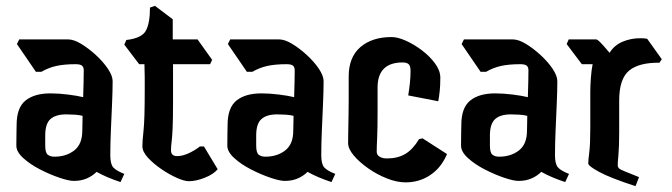

<svg xmlns="http://www.w3.org/2000/svg" viewBox="-20 -629 2304 658"><path d="M393 -5Q369 -13 349 -21.5Q329 -30 311 -40Q297 -26 277.5 -17.5Q258 -9 233 -9Q216 -9 183.5 -20Q151 -31 117 -48.5Q83 -66 59.5 -87.5Q36 -109 36 -130Q36 -156 36.5 -176.5Q37 -197 37 -201Q37 -260 67.5 -284.5Q98 -309 153 -309Q181 -309 213 -305Q245 -301 265 -296Q266 -324 266.5 -349.5Q267 -375 267 -388Q267 -399 261 -404Q255 -409 239 -409Q200 -409 173 -403Q146 -397 122 -383H103L38 -478L46 -494H213Q233 -494 258.5 -478.5Q284 -463 309 -440Q334 -417 350 -393Q366 -369 366 -351Q366 -318 364 -273Q362 -228 360 -181.5Q358 -135 358 -97Q358 -67 368 -55.5Q378 -44 406 -33ZM135 -130Q135 -105 144 -98.5Q153 -92 166 -92Q207 -92 234.5 -113.5Q262 -135 262 -181Q262 -190 262.5 -203Q263 -216 263 -232Q252 -235 236 -236Q220 -237 207 -237Q171 -237 153 -221Q135 -205 135 -165Z M627 -8Q612 -8 586 -19.5Q560 -31 533 -49.5Q506 -68 487 -88.5Q468 -109 468 -128Q468 -139 469 -151Q470 -163 472 -182.5Q474 -202 475 -235Q476 -268 476 -321Q476 -341 476 -363Q476 -385 475 -409H457L406 -476L413 -492Q466 -498 480 -524Q494 -550 494 -603L511 -609L572 -563Q572 -545 572 -528Q572 -511 572 -494H657L707 -424L700 -409H573Q573 -373 573 -340Q573 -307 573 -277Q573 -219 571.5 -188Q570 -157 568 -142Q566 -127 566 -114Q566 -94 587 -94Q605 -94 626 -103.5Q647 -113 665 -127H679L726 -49Q712 -32 682 -20Q652 -8 627 -8Z M1116 -5Q1092 -13 1072 -21.5Q1052 -30 1034 -40Q1020 -26 1000.5 -17.5Q981 -9 956 -9Q939 -9 906.5 -20Q874 -31 840 -48.5Q806 -66 782.5 -87.5Q759 -109 759 -130Q759 -156 759.5 -176.5Q760 -197 760 -201Q760 -260 790.5 -284.5Q821 -309 876 -309Q904 -309 936 -305Q968 -301 988 -296Q989 -324 989.5 -349.5Q990 -375 990 -388Q990 -399 984 -404Q978 -409 962 -409Q923 -409 896 -403Q869 -397 845 -383H826L761 -478L769 -494H936Q956 -494 981.5 -478.5Q1007 -463 1032 -440Q1057 -417 1073 -393Q1089 -369 1089 -351Q1089 -318 1087 -273Q1085 -228 1083 -181.5Q1081 -135 1081 -97Q1081 -67 1091 -55.5Q1101 -44 1129 -33ZM858 -130Q858 -105 867 -98.5Q876 -92 889 -92Q930 -92 957.5 -113.5Q985 -135 985 -181Q985 -190 985.5 -203Q986 -216 986 -232Q975 -235 959 -236Q943 -237 930 -237Q894 -237 876 -221Q858 -205 858 -165Z M1428 -155 1512 -101Q1492 -54 1454.5 -29Q1417 -4 1370 -4Q1340 -4 1306 -17.5Q1272 -31 1242 -52Q1212 -73 1192.5 -96Q1173 -119 1173 -139Q1173 -152 1173.5 -179Q1174 -206 1174.5 -235.5Q1175 -265 1175 -285V-367Q1175 -433 1215 -467.5Q1255 -502 1322 -502Q1343 -502 1371 -489.5Q1399 -477 1426 -456.5Q1453 -436 1471 -411.5Q1489 -387 1489 -363Q1489 -337 1487 -317.5Q1485 -298 1482 -282L1379 -302Q1387 -350 1387 -386Q1387 -403 1380.5 -409Q1374 -415 1360 -415Q1274 -415 1274 -329V-249Q1274 -185 1272.5 -155.5Q1271 -126 1271 -109Q1271 -98 1281 -92Q1291 -86 1306 -86Q1343 -86 1369 -101.5Q1395 -117 1416 -152Z M1917 -5Q1893 -13 1873 -21.5Q1853 -30 1835 -40Q1821 -26 1801.5 -17.5Q1782 -9 1757 -9Q1740 -9 1707.5 -20Q1675 -31 1641 -48.5Q1607 -66 1583.5 -87.5Q1560 -109 1560 -130Q1560 -156 1560.5 -176.5Q1561 -197 1561 -201Q1561 -260 1591.5 -284.5Q1622 -309 1677 -309Q1705 -309 1737 -305Q1769 -301 1789 -296Q1790 -324 1790.5 -349.5Q1791 -375 1791 -388Q1791 -399 1785 -404Q1779 -409 1763 -409Q1724 -409 1697 -403Q1670 -397 1646 -383H1627L1562 -478L1570 -494H1737Q1757 -494 1782.5 -478.5Q1808 -463 1833 -440Q1858 -417 1874 -393Q1890 -369 1890 -351Q1890 -318 1888 -273Q1886 -228 1884 -181.5Q1882 -135 1882 -97Q1882 -67 1892 -55.5Q1902 -44 1930 -33ZM1659 -130Q1659 -105 1668 -98.5Q1677 -92 1690 -92Q1731 -92 1758.5 -113.5Q1786 -135 1786 -181Q1786 -190 1786.5 -203Q1787 -216 1787 -232Q1776 -235 1760 -236Q1744 -237 1731 -237Q1695 -237 1677 -221Q1659 -205 1659 -165Z M2158 9Q2072 -19 2034 -39.5Q1996 -60 1996 -69Q1996 -80 1999.5 -107Q2003 -134 2003 -191V-315Q2003 -335 2005 -362.5Q2007 -390 2011 -409H1974L1922 -478L1929 -494H2023Q2028 -494 2041.5 -479.5Q2055 -465 2069 -448Q2085 -474 2113.5 -486Q2142 -498 2174 -498Q2190 -498 2198 -496L2248 -426L2240 -414Q2170 -415 2136 -387Q2102 -359 2102 -284V-177Q2102 -127 2099.5 -99.5Q2097 -72 2097 -63Q2097 -57 2101 -52.5Q2105 -48 2120.5 -42Q2136 -36 2170 -22Z"/></svg>

Font: Jaini Purva
Style: Regular
Weight: 400
Designer: Maithili Shingre, Girish Dalvi (Devanagari), Taresh Vohra (Latin)
Foundry: Ek Type
Version: Version 2.000; ttfautohint (v1.8.4.7-5d5b)